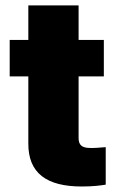

<svg xmlns="http://www.w3.org/2000/svg" viewBox="-20 -677 431 705"><path d="M361.3 -530.3H268.6V-657.2H84V-530.3H15.6V-396.5H84V-151.4C83 -41 151.4 7.8 280.3 7.8C322.3 7.8 350.6 3.9 368.2 1V-136.7C347.7 -134.8 320.3 -132.8 306.6 -133.8C281.2 -134.8 268.6 -144.5 268.6 -169.9V-396.5H361.3Z"/></svg>

Font: Pretendard Black
Style: Regular
Weight: 900
Designer: Base glyphs from Inter by Rasmus Andersson; Hangeul glyphs from Noto Sans CJK(Source Han Sans) by Jang Soo-young and Kan
Foundry: Kil Hyung-jin
Version: Version 1.309;Glyphs 3.2 (3225)